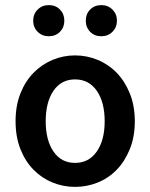

<svg xmlns="http://www.w3.org/2000/svg" viewBox="-20 -720 589 752"><path d="M274 12Q228 12 186 -5Q144 -22 111.5 -55Q79 -88 60 -136Q41 -184 41 -245Q41 -306 60 -354Q79 -402 111.5 -435Q144 -468 186 -485.5Q228 -503 274 -503Q320 -503 362.5 -485.5Q405 -468 437 -435Q469 -402 488.5 -354Q508 -306 508 -245Q508 -184 488.5 -136Q469 -88 437 -55Q405 -22 362.5 -5Q320 12 274 12ZM274 -82Q328 -82 359 -126.5Q390 -171 390 -245Q390 -320 359 -364.5Q328 -409 274 -409Q220 -409 189.5 -364.5Q159 -320 159 -245Q159 -171 189.5 -126.5Q220 -82 274 -82ZM171 -578Q145 -578 127.5 -595.5Q110 -613 110 -639Q110 -665 127.5 -682.5Q145 -700 171 -700Q198 -700 215 -682.5Q232 -665 232 -639Q232 -613 215 -595.5Q198 -578 171 -578ZM377 -578Q350 -578 333 -595.5Q316 -613 316 -639Q316 -665 333 -682.5Q350 -700 377 -700Q403 -700 420.5 -682.5Q438 -665 438 -639Q438 -613 420.5 -595.5Q403 -578 377 -578Z"/></svg>

Font: Giro Sans Semibold
Style: Regular
Weight: 600
Designer: Paul D. Hunt
Foundry: Adobe Systems Incorporated
Version: Version 1.000;PS 1.0;hotconv 1.0.88;makeotf.lib2.5.647800